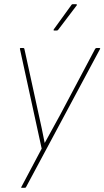

<svg xmlns="http://www.w3.org/2000/svg" viewBox="-20 -707 496 912"><path d="M84 185Q78 185 82 180L178 -1L75 -473Q73 -479 79 -479H90Q95 -479 96 -474L163 -167Q171 -133 178 -98.5Q185 -64 192 -29H193Q211 -62 229.5 -95.5Q248 -129 266 -162L432 -475Q435 -479 439 -479H451Q454 -479 455.5 -477.5Q457 -476 455 -474L104 181Q103 185 97 185ZM237 -562Q235 -562 234.5 -563.5Q234 -565 235 -567L319 -683Q321 -687 325 -687H342Q344 -687 345 -685Q346 -683 344 -681L256 -565Q254 -562 249 -562Z"/></svg>

Font: Sofia Sans Semi Condensed Thin
Style: Italic
Weight: 250
Italic angle: -9°
Version: Version 4.100